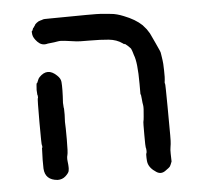

<svg xmlns="http://www.w3.org/2000/svg" viewBox="-43 -546 634 611"><g transform="rotate(-5 273.5 -240.0)"><path d="M89 -317Q116 -345 145 -317Q156 -307 157 -296Q159 -275 156 -229L157 -213Q158 -215 158 -191L157 -168Q158 -154 158 -112Q158 -70 155.5 -62Q153 -54 154.5 -42Q156 -30 156 -24V-19L155 -11Q153 -4 143 5Q133 14 118 14Q78 11 76 -26Q75 -48 77 -92H78Q79 -99 77.5 -100Q76 -101 76 -175Q76 -249 77.5 -250.5Q79 -252 78 -259Q77 -262 77 -261L76 -277Q77 -299 78.5 -298.5Q80 -298 82.5 -305.5Q85 -313 89 -317ZM137 -500Q287 -502 301.5 -500.5Q316 -499 333.5 -497.5Q351 -496 373 -487Q409 -473 430 -453L442 -439L451 -425Q457 -413 458.5 -409Q460 -405 465.5 -394Q471 -383 473 -377.5Q475 -372 477.5 -367.5Q480 -363 481 -353.5Q482 -344 483.5 -336.5Q485 -329 485.5 -303.5Q486 -278 485 -273.5Q484 -269 484 -265.5Q484 -262 485 -261Q486 -260 486.5 -188.5Q487 -117 487 -96Q487 -75 486 -68.5Q485 -62 484.5 -58Q484 -54 483.5 -49.5Q483 -45 484 -13Q480 -2 477.5 2Q475 6 461 15.5Q447 25 433 16Q411 2 407 -16Q406 -19 405.5 -31.5Q405 -44 406.5 -46Q408 -48 407.5 -55.5Q407 -63 406 -64.5Q405 -66 405 -105.5Q405 -145 405.5 -145.5Q406 -146 407 -153.5Q408 -161 408 -163Q411 -192 409.5 -199Q408 -206 407 -219Q406 -232 405.5 -232.5Q405 -233 404 -235Q404 -239 404 -268Q404 -337 394 -361Q392 -367 391.5 -369.5Q391 -372 389.5 -375.5Q388 -379 388 -379Q388 -382 377.5 -391.5Q367 -401 367 -398Q367 -397 362 -401Q344 -414 318.5 -416.5Q293 -419 257.5 -419Q222 -419 216.5 -420Q211 -421 201.5 -422Q192 -423 179 -425Q166 -427 155.5 -425Q145 -423 133.5 -422Q122 -421 120 -420Q104 -417 91.5 -430Q79 -443 77.5 -454Q76 -465 77.5 -465Q79 -465 80.5 -470Q82 -475 83 -475Q84 -475 86 -479Q90 -484 89.5 -484.5Q89 -485 95 -490Q101 -495 108 -496.5Q115 -498 115.5 -499Q116 -500 137 -500Z"/></g></svg>

Font: TT2020 Style E
Style: Regular
Weight: 400
Version: Version 00.2